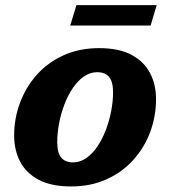

<svg xmlns="http://www.w3.org/2000/svg" viewBox="-20 -692 644 726"><path d="M354.5 -510Q429.5 -510 477 -484.8Q524.5 -459.5 547.2 -416Q570 -372.5 570 -317.5Q570 -252.5 548 -193.2Q526 -134 484.2 -87.5Q442.5 -41 383 -14Q323.5 13 249 13Q174.5 13 126.8 -12Q79 -37 56.2 -80.8Q33.5 -124.5 33.5 -179.5Q33.5 -244.5 55.8 -303.8Q78 -363 119.5 -409.5Q161 -456 220.5 -483Q280 -510 354.5 -510ZM256.5 -78Q283 -78 306.2 -94.2Q329.5 -110.5 348 -137.8Q366.5 -165 379.8 -199.5Q393 -234 400.2 -271Q407.5 -308 407.5 -343Q407.5 -383 392.5 -401Q377.5 -419 347.5 -419Q320.5 -419 297.2 -402.8Q274 -386.5 255.5 -359.2Q237 -332 223.8 -297.5Q210.5 -263 203.5 -226Q196.5 -189 196.5 -154Q196.5 -114 211.5 -96Q226.5 -78 256.5 -78ZM245.5 -595.5 269 -672.5H572.5L549.5 -595.5Z"/></svg>

Font: Newsreader 9pt
Style: Bold Italic
Weight: 700
Italic angle: -17°
Designer: Hugues Gentile
Foundry: Production Type
Version: Version 1.003